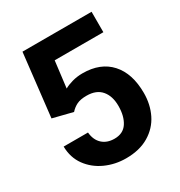

<svg xmlns="http://www.w3.org/2000/svg" viewBox="-172 -845 918 977"><g transform="rotate(-30 286.5 -357.0)"><path d="M507 -724V-604H221L202 -449Q221 -460 249.5 -468Q278 -476 310 -476Q415 -476 473 -412Q531 -348 531 -233Q531 -166 504 -111Q477 -56 422 -23Q367 10 287 10Q223 10 167 -15.5Q111 -41 76.5 -88.5Q42 -136 41 -201H184Q188 -156 215 -131Q242 -106 286 -106Q337 -106 361.5 -143.5Q386 -181 386 -241Q386 -299 357 -333Q328 -367 271 -367Q235 -367 213.5 -356.5Q192 -346 175 -327L59 -356L101 -724Z"/></g></svg>

Font: Freesentation 8 ExtraBold
Style: Regular
Weight: 800
Designer: glyphs from Roboto by Christian Robertson / Hangul glyphs from Noto Sans CJK(Source Han Sans) by Jang Soo-young and Kang
Foundry: PT&
Version: Version 2.001